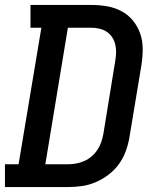

<svg xmlns="http://www.w3.org/2000/svg" viewBox="-27 -755 647 775"><path d="M-7 0V-92H48L140 -643H96V-735H343Q375 -735 406 -729.5Q437 -724 464 -709.5Q491 -695 510 -671.5Q529 -648 539 -619Q549 -590 549 -557.5Q549 -525 544 -493L495 -198Q490 -170 480 -143Q470 -116 452.5 -92Q435 -68 410.5 -49.5Q386 -31 359 -19.5Q332 -8 303.5 -4Q275 0 248 0ZM156 -92H248Q264 -92 280.5 -95Q297 -98 313 -105Q329 -112 342.5 -123.5Q356 -135 366 -150Q376 -165 381.5 -181Q387 -197 390 -213L438 -508Q441 -525 441.5 -542Q442 -559 438.5 -574.5Q435 -590 426.5 -603.5Q418 -617 405 -626Q392 -635 375.5 -639Q359 -643 343 -643H247Z"/></svg>

Font: Iosevka Slab Semibold Extended
Style: Italic
Weight: 600
Width: 7
Italic angle: -9°
Monospace: yes
Designer: Belleve Invis
Foundry: Belleve Invis
Version: Version 11.1.0; ttfautohint (v1.8.3)